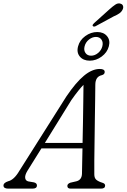

<svg xmlns="http://www.w3.org/2000/svg" viewBox="-46 -1116 749 1136"><path d="M116 -105Q100.5 -79 103 -62.5Q105.5 -46 122.5 -42.5L155 -37Q172.5 -32.5 172.5 -19Q172.5 0 147 0H2.5Q-25.5 0 -25.5 -19Q-25.5 -34 2 -43.5Q37 -51.5 68 -104.5L346.5 -545Q403 -628.5 451 -668.2Q499 -708 544.5 -708Q573.5 -708 573.5 -690Q573.5 -675.5 555.5 -671Q518.5 -662.5 518 -615.5Q518 -583 517 -528.2Q516 -473.5 515.2 -409Q514.5 -344.5 513.5 -280.8Q512.5 -217 512 -165Q511.5 -113 512 -84.5Q512 -62.5 524 -52.2Q536 -42 560.5 -34.5Q576 -30 576 -18Q576 0 551.5 0H371.5Q352.5 0 352.5 -16Q352.5 -28.5 370 -35L406.5 -43.5Q437.5 -51.5 439 -87.5Q439.5 -111 440.2 -150.5Q441 -190 442 -238H199ZM376 -523.5 219.5 -270.5H442.5Q444 -330.5 445 -394.2Q446 -458 446.8 -515.5Q447.5 -573 448 -614Q434.5 -600.5 416.5 -578Q398.5 -555.5 376 -523.5ZM600 -1059.5Q621.5 -1079 637.2 -1089.2Q653 -1099.5 668 -1094Q679.5 -1090.5 682.2 -1079.8Q685 -1069 678.5 -1057.5Q672 -1044.5 658.5 -1035.8Q645 -1027 625.5 -1018.5L518.5 -960.5Q507 -956 502.5 -963Q500.5 -966.5 503.8 -971.2Q507 -976 511 -979.5ZM485 -757Q447 -757 426.5 -781.2Q406 -805.5 416 -842Q425.5 -878.5 458.5 -902.5Q491.5 -926.5 529.5 -926.5Q567 -926.5 587.2 -902.2Q607.5 -878 598 -842Q588.5 -806 555.8 -781.5Q523 -757 485 -757ZM521.5 -897.5Q500 -897.5 480.2 -881.8Q460.5 -866 454.5 -842Q448.5 -818.5 459.8 -802.5Q471 -786.5 493 -786.5Q515 -786.5 534.2 -802.5Q553.5 -818.5 559.5 -842Q565.5 -865.5 554.5 -881.5Q543.5 -897.5 521.5 -897.5Z"/></svg>

Font: Fraunces 9pt S050 Light
Style: Italic
Weight: 300
Italic angle: -16°
Version: Version 1.000; ttfautohint (v1.8.3)